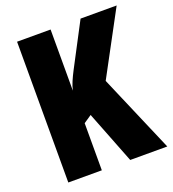

<svg xmlns="http://www.w3.org/2000/svg" viewBox="-131 -815 825 915"><g transform="rotate(-20 282.0 -357.0)"><path d="M561 0 392 -394 564 -714H381L266 -495C249 -462 235 -432 229 -404V-714H59V0H229V-239L269 -266L373 0Z"/></g></svg>

Font: Noto Sans Oriya ExtCond Blk
Style: Regular
Weight: 900
Width: 2
Designer: Amélie Bonet and Sol Matas
Foundry: Google LLC
Version: Version 2.006